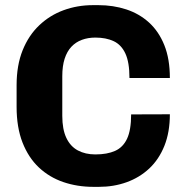

<svg xmlns="http://www.w3.org/2000/svg" viewBox="-20 -716 718 746"><path d="M343 10Q280.5 10 226.2 -8.5Q172 -27 131.2 -65.2Q90.5 -103.5 67.5 -162.2Q44.5 -221 44.5 -301V-385Q44.5 -462.5 68 -520.8Q91.5 -579 132.8 -618Q174 -657 227.5 -676.5Q281 -696 341 -696H362.5Q420 -696 470.5 -679.5Q521 -663 559 -628.5Q597 -594 618.5 -540.5Q640 -487 640 -413H483Q483 -474 467.2 -508Q451.5 -542 421.8 -556Q392 -570 350.5 -570Q322 -570 298.2 -561.2Q274.5 -552.5 257.5 -534.5Q240.5 -516.5 231.2 -488Q222 -459.5 222 -420V-266Q222 -213.5 237.8 -180.2Q253.5 -147 282.5 -131.5Q311.5 -116 350.5 -116Q396.5 -116 427.2 -129.8Q458 -143.5 473.8 -177.2Q489.5 -211 489.5 -271.5L640 -272Q640 -202.5 618.8 -149.5Q597.5 -96.5 559.8 -61.2Q522 -26 472 -8Q422 10 364.5 10Z"/></svg>

Font: Chivo Medium
Style: Regular
Weight: 500
Designer: Hector Gatti
Foundry: Omnibus-Type
Version: Version 2.002